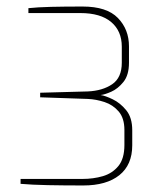

<svg xmlns="http://www.w3.org/2000/svg" viewBox="-20 -844 498 588"><path d="M235 -276Q176 -276 126.5 -277Q77 -278 43 -281V-296H232Q266 -296 295 -304.5Q324 -313 342.5 -335.5Q361 -358 361 -400V-446Q361 -482 343.5 -502.5Q326 -523 300 -531.5Q274 -540 249 -541L103 -546V-560L249 -564Q294 -566 323.5 -586Q353 -606 353 -652V-701Q353 -749 320.5 -776.5Q288 -804 226 -804H67V-819Q95 -822 136 -823Q177 -824 233 -824Q307 -824 341 -789Q375 -754 375 -702V-652Q375 -614 358 -593Q341 -572 320.5 -563Q300 -554 288 -553Q302 -551 325 -540Q348 -529 366.5 -506.5Q385 -484 385 -445V-399Q385 -339 345.5 -307.5Q306 -276 235 -276Z"/></svg>

Font: Exo Thin Thin
Style: Regular
Weight: 250
Version: Version 2.000